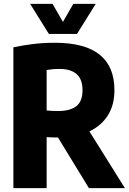

<svg xmlns="http://www.w3.org/2000/svg" viewBox="-20 -970 666 990"><path d="M49 0V-726Q98 -736.5 150.8 -743Q203.5 -749.5 263.5 -749.5Q570 -749.5 570 -505.5Q570 -428 535.8 -374.5Q501.5 -321 441 -292.5L624 0H438.5L279 -261Q260.5 -261 247.5 -261.5Q234.5 -262 220.5 -263V0ZM279.5 -397.5Q341 -397.5 373.2 -422.2Q405.5 -447 405.5 -505.5Q405.5 -561.5 375 -588Q344.5 -614.5 287 -614.5Q266 -614.5 250.5 -613Q235 -611.5 220.5 -609V-400.5Q235.5 -399 248.5 -398.2Q261.5 -397.5 279.5 -397.5ZM232 -795 135.5 -950H251L304.5 -857L358 -950H473.5L377 -795Z"/></svg>

Font: Encode Sans Cnd XBd
Style: Regular
Weight: 800
Width: 3
Designer: Multiple Designers
Foundry: Impallari Type
Version: Version 3.002; ttfautohint (v1.8.3) -l 8 -r 50 -G 200 -x 14 